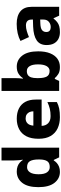

<svg xmlns="http://www.w3.org/2000/svg" viewBox="841 -1641 810 2532"><g transform="rotate(-90 1246.0 -375.0)"><path d="M245 10Q157 10 100.5 -62Q44 -134 44 -274Q44 -415 101 -487Q158 -559 250 -559Q288 -559 317 -548.5Q346 -538 366.5 -520Q387 -502 402 -479H406Q403 -497 399.5 -530.5Q396 -564 396 -597V-760H565V0H437L403 -71H396Q383 -49 362 -30.5Q341 -12 312.5 -1Q284 10 245 10ZM309 -124Q364 -124 386 -157Q408 -190 409 -257V-272Q409 -345 387.5 -384Q366 -423 307 -423Q265 -423 239.5 -385Q214 -347 214 -271Q214 -196 239.5 -160Q265 -124 309 -124Z M947 -559Q1025 -559 1081.5 -530.5Q1138 -502 1168.5 -446.5Q1199 -391 1199 -309V-231H852Q854 -177 887 -145Q920 -113 981 -113Q1034 -113 1077 -123Q1120 -133 1166 -155V-30Q1126 -9 1080 0.5Q1034 10 967 10Q884 10 819.5 -20Q755 -50 718.5 -112.5Q682 -175 682 -271Q682 -369 715 -432.5Q748 -496 808 -527.5Q868 -559 947 -559ZM950 -442Q911 -442 885.5 -417.5Q860 -393 855 -340H1044Q1044 -369 1033.5 -392Q1023 -415 1002 -428.5Q981 -442 950 -442Z M1482 -585Q1482 -555 1480 -526.5Q1478 -498 1475 -478H1482Q1503 -512 1539.5 -535.5Q1576 -559 1633 -559Q1722 -559 1778.5 -487Q1835 -415 1835 -276Q1835 -182 1808.5 -118Q1782 -54 1736 -22Q1690 10 1628 10Q1569 10 1536 -11Q1503 -32 1482 -57H1471L1444 0H1313V-760H1482ZM1575 -426Q1542 -426 1521.5 -411.5Q1501 -397 1491.5 -368Q1482 -339 1482 -294V-273Q1482 -201 1502.5 -163.5Q1523 -126 1577 -126Q1617 -126 1640 -165Q1663 -204 1663 -278Q1663 -351 1640 -388.5Q1617 -426 1575 -426Z M2197 -560Q2304 -560 2363 -510.5Q2422 -461 2422 -364V0H2305L2272 -74H2268Q2245 -45 2220.5 -26Q2196 -7 2164.5 1.5Q2133 10 2087 10Q2039 10 2000.5 -9Q1962 -28 1940 -67Q1918 -106 1918 -166Q1918 -254 1979.5 -296Q2041 -338 2160 -343L2254 -346V-362Q2254 -402 2233.5 -420Q2213 -438 2177 -438Q2141 -438 2102 -426.5Q2063 -415 2023 -398L1972 -510Q2017 -534 2074 -547Q2131 -560 2197 -560ZM2203 -248Q2140 -246 2115 -225.5Q2090 -205 2090 -170Q2090 -139 2108 -125Q2126 -111 2154 -111Q2196 -111 2225 -136.5Q2254 -162 2254 -206V-250Z"/></g></svg>

Font: Noto Sans Devanagari ExtraBold
Style: Regular
Weight: 800
Version: Version 2.003